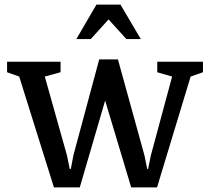

<svg xmlns="http://www.w3.org/2000/svg" viewBox="-20 -810 921 840"><path d="M176 -475 273 -130 285 -71H290L301 -130L414 -550H496L612 -130L624 -71H628L640 -130L733 -475L668 -494V-540H868V-494L814 -475L667 10H554L440 -370L329 10H216L64 -475L11 -494V-540H245V-494ZM596 -639 507 -790H402L314 -639H377L455 -725L533 -639Z"/></svg>

Font: Domine Medium
Style: Regular
Weight: 500
Designer: Pablo Impallari, Rodrigo Fuenzalida, Brenda Gallo
Foundry: Pablo Impallari, Rodrigo Fuenzalida, Brenda Gallo
Version: Version 2.000